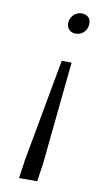

<svg xmlns="http://www.w3.org/2000/svg" viewBox="-87 -549 450 841"><g transform="rotate(10 138.0 -129.0)"><path d="M174 -496Q189 -508 207 -508Q226 -508 238 -496Q247 -486 247 -469Q247 -445 229 -428Q213 -416 195 -416Q176 -416 165 -428Q155 -440 155 -455Q155 -479 174 -496ZM73 167 156 -288H200L154 167L142 250H61Z"/></g></svg>

Font: Arsenal SC
Style: Italic
Weight: 400
Italic angle: -9.10001°
Designer: Andrij Shevchenko
Foundry: Stairsfor
Version: Version 2.001; ttfautohint (v1.8.4.7-5d5b)